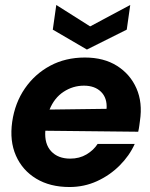

<svg xmlns="http://www.w3.org/2000/svg" viewBox="-20 -739 604 771"><path d="M259 12Q181 12 125.5 -21.5Q70 -55 44 -114Q18 -173 29 -250Q40 -326 80 -384Q120 -442 181.5 -475Q243 -508 321 -508Q397 -508 450 -474.5Q503 -441 528 -384Q553 -327 542 -254Q541 -247 539.5 -235Q538 -223 535 -210L162 -214Q158 -161 185.5 -131.5Q213 -102 262 -102Q299 -102 327.5 -119Q356 -136 372 -161H521Q500 -114 460.5 -74.5Q421 -35 369.5 -11.5Q318 12 259 12ZM317 -395Q273 -395 235.5 -370.5Q198 -346 179 -299L408 -302Q411 -345 386 -370Q361 -395 317 -395ZM329 -540 192 -620 206 -719 342 -633 503 -719 489 -620Z"/></svg>

Font: Host Grotesk Black
Style: Italic
Weight: 900
Italic angle: -8°
Designer: Doğukan Karapınar based on Poppins by Indian Type Foundry, Jonny Pinhorn
Foundry: Element Type
Version: Version 1.000; ttfautohint (v1.8.4.7-5d5b);gftools[0.9.33]